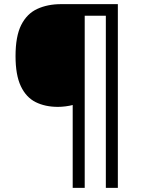

<svg xmlns="http://www.w3.org/2000/svg" viewBox="-20 -780 695 927"><path d="M549 127H491V-704H389V127H331V-273Q316 -269 296.5 -266.5Q277 -264 260 -264Q198 -264 152 -287Q106 -310 80.5 -364Q55 -418 55 -509Q55 -605 82.5 -659.5Q110 -714 160 -737Q210 -760 275 -760H549Z"/></svg>

Font: Noto Sans Symbols
Style: Regular
Weight: 400
Designer: Monotype Design Team
Foundry: Monotype Imaging Inc.
Version: Version 2.002